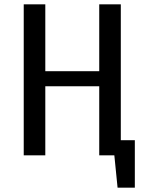

<svg xmlns="http://www.w3.org/2000/svg" viewBox="-20 -720 670 890"><path d="M540 -70H605V150H525L510 0H440V-320H190V0H90V-700H190V-390H440V-700H540Z"/></svg>

Font: Scada
Style: Regular
Weight: 400
Designer: Jovanny Lemonad
Foundry: Jovanny Lemonad
Version: Version 4.100;PS 004.100;hotconv 1.0.88;makeotf.lib2.5.64775